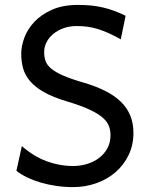

<svg xmlns="http://www.w3.org/2000/svg" viewBox="-20 -745 614 777"><path d="M468.8 -585.9Q442.4 -600.6 420.2 -610.6Q397.9 -620.6 377 -627.2Q356 -633.8 335 -636.7Q314 -639.6 290.5 -639.6Q261.2 -639.6 237.1 -630.9Q212.9 -622.1 195.3 -607.4Q177.7 -592.8 168.2 -573.7Q158.7 -554.7 158.7 -534.7Q158.7 -514.6 164.3 -498.3Q169.9 -481.9 187 -467.5Q204.1 -453.1 235.8 -439.2Q267.6 -425.3 319.8 -410.2Q368.2 -396 405.5 -377.2Q442.9 -358.4 468.3 -334Q493.7 -309.6 506.8 -278.3Q520 -247.1 520 -207.5Q520 -158.2 500.7 -117.9Q481.4 -77.6 448 -48.6Q414.6 -19.5 370.1 -3.7Q325.7 12.2 275.9 12.2Q240.7 12.2 207.3 7.3Q173.8 2.4 144.3 -6.3Q114.7 -15.1 89.8 -27.1Q64.9 -39.1 46.4 -53.7L68.4 -153.8Q117.2 -111.3 169.2 -92.3Q221.2 -73.2 275.9 -73.2Q305.2 -73.2 332.5 -81.5Q359.9 -89.8 380.9 -105.7Q401.9 -121.6 414.6 -144.8Q427.2 -168 427.2 -197.8Q427.2 -216.8 421.1 -234.1Q415 -251.5 396.5 -268.1Q377.9 -284.7 343.3 -301Q308.6 -317.4 251.5 -334.5Q194.3 -351.6 158.2 -372.1Q122.1 -392.6 101.6 -416.7Q81.1 -440.9 73.5 -468.5Q65.9 -496.1 65.9 -527.3Q65.9 -558.6 78.9 -593.3Q91.8 -627.9 119.6 -657.2Q147.5 -686.5 190.9 -705.8Q234.4 -725.1 295.4 -725.1Q323.7 -725.1 348.4 -722.7Q373 -720.2 396.2 -714.8Q419.4 -709.5 441.9 -701.2Q464.4 -692.9 488.3 -681.2Z"/></svg>

Font: Andika
Style: Regular
Weight: 400
Designer: Victor Gaultney, Annie Olsen, Julie Remington, Don Collingsworth, Eric Hays
Foundry: SIL International
Version: Version 1.001